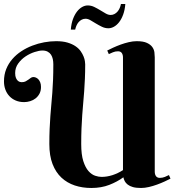

<svg xmlns="http://www.w3.org/2000/svg" viewBox="-20 -937 878 965"><path d="M689 7.8Q664.1 7.8 647.9 3.2Q631.8 -1.5 621.8 -9.3Q611.8 -17.1 606.9 -26.6Q602.1 -36.1 600.1 -45.9Q569.3 -23.4 529.3 -7.8Q489.3 7.8 439 7.8Q394 7.8 355.7 -4.9Q317.4 -17.6 288.8 -44.2Q260.3 -70.8 244.1 -112.5Q228 -154.3 228 -212.9Q228 -255.9 229.5 -290Q231 -324.2 233.2 -354.2Q235.4 -384.3 238 -412.1Q240.7 -439.9 242.9 -470.2Q245.1 -500.5 246.6 -535.2Q248 -569.8 248 -613.8Q248 -627.4 245.4 -639.9Q242.7 -652.3 236.6 -661.9Q230.5 -671.4 219.7 -677.2Q209 -683.1 192.9 -683.1Q177.2 -683.1 153.8 -675.5Q130.4 -668 108.6 -653.6Q86.9 -639.2 71.5 -617.9Q56.2 -596.7 56.2 -569.8Q56.2 -554.2 60.3 -544.9Q64.5 -535.6 69.8 -531Q75.2 -526.4 80.8 -525.1Q86.4 -523.9 88.9 -523.9Q101.1 -523.9 108.9 -528.1Q116.7 -532.2 123 -536.9Q129.4 -541.5 135 -545.7Q140.6 -549.8 147.9 -549.8Q153.8 -549.8 160.4 -547.1Q167 -544.4 172.6 -538.6Q178.2 -532.7 182.1 -523.2Q186 -513.7 186 -500Q186 -480.5 178.5 -466.3Q170.9 -452.1 158.9 -442.6Q147 -433.1 131.6 -428.5Q116.2 -423.8 101.1 -423.8Q77.6 -423.8 58.8 -431.9Q40 -439.9 26.9 -454.1Q13.7 -468.3 6.8 -487.3Q0 -506.3 0 -527.8Q0 -561.5 11.2 -589.6Q22.5 -617.7 42 -640.1Q61.5 -662.6 87.2 -679.4Q112.8 -696.3 142.1 -707.5Q171.4 -718.8 202.1 -724.4Q232.9 -730 262.2 -730Q295.9 -730 319.6 -722.9Q343.3 -715.8 359.6 -704.6Q376 -693.4 385.5 -679.7Q395 -666 400.1 -653.1Q405.3 -640.1 406.7 -629.6Q408.2 -619.1 408.2 -613.8Q408.2 -574.2 406.7 -541.3Q405.3 -508.3 403.1 -478Q400.9 -447.8 398.2 -418.7Q395.5 -389.6 393.3 -358.2Q391.1 -326.7 389.6 -291.3Q388.2 -255.9 388.2 -212.9Q388.2 -159.7 398.7 -127.2Q409.2 -94.7 424.8 -77.1Q440.4 -59.6 458.3 -53.7Q476.1 -47.9 490.2 -47.9Q517.1 -47.9 544.7 -56.6Q572.3 -65.4 598.1 -82V-647.9Q598.1 -662.1 592 -670.7Q585.9 -679.2 573.2 -679.2Q559.6 -679.2 547.9 -674.3Q536.1 -669.4 526.9 -665L519 -683.1Q531.2 -689.5 548.8 -697.5Q566.4 -705.6 586.4 -712.9Q606.4 -720.2 627.4 -725.1Q648.4 -730 667 -730Q700.2 -730 718.5 -721.4Q736.8 -712.9 745.6 -700.4Q754.4 -688 756.1 -673.8Q757.8 -659.7 757.8 -648.9V-74.2Q757.8 -60.1 764.2 -51.5Q770.5 -43 783.2 -43Q796.4 -43 808.1 -47.6Q819.8 -52.2 829.1 -57.1L836.9 -39.1Q824.7 -32.7 807.1 -24.7Q789.6 -16.6 769.5 -9.3Q749.5 -2 728.5 2.9Q707.5 7.8 689 7.8ZM410.2 -842.8Q399.4 -842.8 390.6 -838.1Q381.8 -833.5 375.2 -825.9Q368.7 -818.4 364.3 -808.3Q359.9 -798.3 357.9 -788.1H335.9Q338.4 -818.8 346.9 -841.6Q355.5 -864.3 367.4 -879.4Q379.4 -894.5 393.3 -902.1Q407.2 -909.7 420.9 -909.7Q438 -909.7 453.6 -902.1Q469.2 -894.5 483.6 -885.7Q498 -877 511 -869.4Q523.9 -861.8 536.1 -861.8Q546.4 -861.8 555.2 -866.5Q564 -871.1 570.6 -878.7Q577.1 -886.2 581.5 -896.2Q585.9 -906.2 587.9 -917H609.9Q607.4 -886.2 598.9 -863.3Q590.3 -840.3 578.4 -825.2Q566.4 -810.1 552.5 -802.5Q538.6 -794.9 524.9 -794.9Q507.8 -794.9 492.2 -802.5Q476.6 -810.1 462.2 -818.8Q447.8 -827.6 434.8 -835.2Q421.9 -842.8 410.2 -842.8Z"/></svg>

Font: Berkshire Swash
Style: Regular
Weight: 700
Designer: Astigmatic (AOETI)
Foundry: Astigmatic (AOETI)
Version: Version 1.000